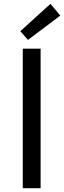

<svg xmlns="http://www.w3.org/2000/svg" viewBox="-20 -989 337 1009"><path d="M99.6 0V-733.4H193.4V0ZM127 -779.3 86.9 -825.2 245.1 -968.8 296.9 -907.2Z"/></svg>

Font: Nasu
Style: Regular
Weight: 400
Designer: Ryoko NISHIZUKA (kana &amp; ideographs); Paul D. Hunt (Latin, Greek &amp; Cyrillic); Wenlong ZHANG (bopomofo); Sandoll C
Version: Version 2014.1215